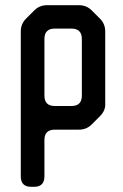

<svg xmlns="http://www.w3.org/2000/svg" viewBox="-20 -505 475 739"><path d="M151 -137V-355Q151 -395 191 -395H255Q295 -395 295 -355V-137Q295 -97 255 -97H191Q151 -97 151 -137ZM100 214H111Q151 214 151 174V34Q151 -6 191 -6H284Q313 -6 333 -26L365 -58Q387 -80 385 -108V-384Q385 -413 365 -433L333 -465Q313 -485 284 -485H161Q132 -485 112 -465L80 -433Q60 -413 60 -384V174Q60 214 100 214Z"/></svg>

Font: WDXL Lubrifont SC
Style: Regular
Weight: 400
Designer: [WDXL Lubrifont] Copyright 2020-2022 (c) NightFurySL2001, Skr-ZERO; [ZCOOL QingKe HuangYou] Copyright 2018-2022 (c) The 
Version: Version 2.001;hotconv 1.1.1;makeotfexe 2.6.0